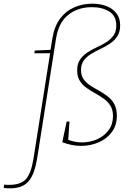

<svg xmlns="http://www.w3.org/2000/svg" viewBox="-113 -788 701 1045"><path d="M-58 237Q-68 237 -76 236.5Q-84 236 -93 235L-90 217Q-82 218 -75 218Q-68 218 -62 218Q0 218 28 187Q56 156 69 77L161 -506L166 -498H74L76 -513L169 -517L161 -510L172 -579Q183 -645 214 -686.5Q245 -728 291 -748Q337 -768 389 -768Q432 -768 466 -755Q500 -742 520.5 -716Q541 -690 541 -650Q541 -614 525.5 -590.5Q510 -567 486 -551Q462 -535 434.5 -522Q407 -509 383 -494.5Q359 -480 343.5 -459.5Q328 -439 328 -407Q328 -377 342 -357Q356 -337 378.5 -322.5Q401 -308 425.5 -294.5Q450 -281 472.5 -264Q495 -247 509 -221.5Q523 -196 523 -158Q523 -106 496 -69.5Q469 -33 424.5 -13.5Q380 6 328 6Q303 6 277.5 1Q252 -4 226 -14L250 -127L265 -126L258 -20L253 -29Q273 -21 293 -17Q313 -13 333 -13Q377 -13 415.5 -30Q454 -47 478 -79.5Q502 -112 502 -156Q502 -190 488 -212.5Q474 -235 451.5 -251Q429 -267 404.5 -280.5Q380 -294 357.5 -310Q335 -326 321 -348.5Q307 -371 307 -405Q307 -441 322.5 -463.5Q338 -486 362 -502Q386 -518 413.5 -530.5Q441 -543 465 -558Q489 -573 504.5 -594.5Q520 -616 520 -649Q520 -701 482 -725Q444 -749 387 -749Q312 -749 259 -707.5Q206 -666 192 -578L89 75Q82 117 71 147.5Q60 178 43 198Q26 218 1 227.5Q-24 237 -58 237Z"/></svg>

Font: Bitter Thin Thin
Style: Italic
Weight: 250
Italic angle: -9°
Version: Version 2.002